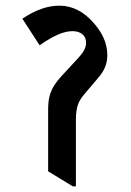

<svg xmlns="http://www.w3.org/2000/svg" viewBox="-20 -651 463 678"><path d="M237 7H248V-226C248 -277 258 -295 280 -321L325 -374C348 -400 359 -425 359 -456C359 -501 339 -539 308 -573C276 -609 236 -631 190 -631C148 -631 105 -616 59 -585L120 -491C168 -525 205 -541 236 -541C266 -541 284 -525 284 -500C284 -482 274 -465 257 -447L196 -381C153 -334 150 -301 150 -259V-46Z"/></svg>

Font: Noto Serif Devanagari Condensed SemiBold
Style: Regular
Weight: 600
Width: 3
Designer: Universal Thirst, Indian Type Foundry and the Monotype Design Team
Foundry: Monotype Imaging Inc.
Version: Version 2.004